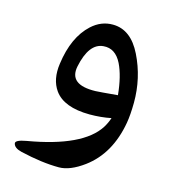

<svg xmlns="http://www.w3.org/2000/svg" viewBox="-89 -407 630 705"><g transform="rotate(15 226.0 -55.0)"><path d="M292 186Q240.2 224.1 198.2 224.1Q133.8 224.1 50.8 204.6Q22.9 197.8 19.5 181.2Q16.6 168.5 58.6 161.1Q264.2 126 320.8 37.1Q332 19 338.4 -0.5Q299.8 7.3 256.8 7.3Q158.7 6.8 122.6 -43.9Q94.7 -83.5 103.5 -144.5Q117.7 -249 174.8 -301.3Q210.4 -334 255.4 -333.5Q323.7 -333 363.3 -252.4Q403.8 -170.4 403.3 -76.2Q402.8 -29.8 397.5 1Q376 124 292 186ZM241.7 -248Q187.5 -243.7 168.5 -151.4Q153.8 -78.6 255.4 -81.1Q269 -81.5 339.4 -87.9Q332.5 -159.2 311 -203.1Q286.6 -252 241.7 -248Z"/></g></svg>

Font: Gandom FD
Style: FD
Weight: 400
Foundry: DejaVu fonts team - Redesigned by Saber Rastikerdar - Based on Samim Font
Version: Version 0.6